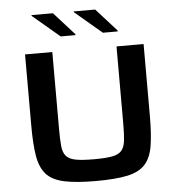

<svg xmlns="http://www.w3.org/2000/svg" viewBox="-59 -946 932 1010"><g transform="rotate(-5 406.5 -441.5)"><path d="M407 8Q303 8 240 -5.5Q177 -19 145.5 -54Q114 -89 103.5 -151.5Q93 -214 93 -311V-688H237V-280Q237 -224 240.5 -190Q244 -156 260 -138Q276 -120 310.5 -113.5Q345 -107 407 -107Q468 -107 502.5 -113.5Q537 -120 552.5 -138Q568 -156 572 -190Q576 -224 576 -280V-688H719V-311Q719 -214 709 -151.5Q699 -89 667.5 -54Q636 -19 574 -5.5Q512 8 407 8ZM589 -766H511L368 -887V-891H481L589 -771ZM366 -766H288L145 -887V-891H258L366 -771Z"/></g></svg>

Font: Saira Expanded SemiBold
Style: Regular
Weight: 600
Width: 7
Designer: Hector Gatti with collaboration of the Omnibus-Type team
Foundry: Omnibus-Type
Version: Version 1.100; ttfautohint (v1.8.3)